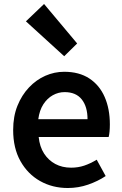

<svg xmlns="http://www.w3.org/2000/svg" viewBox="-20 -929 613 963"><path d="M320 14Q243 14 181 -21Q119 -56 82.5 -121Q46 -186 46 -277Q46 -345 67.5 -398.5Q89 -452 125.5 -490.5Q162 -529 207.5 -549Q253 -569 302 -569Q377 -569 428 -535.5Q479 -502 505 -442.5Q531 -383 531 -305Q531 -286 529.5 -269.5Q528 -253 525 -242H174Q179 -193 201 -159Q223 -125 257.5 -106.5Q292 -88 337 -88Q372 -88 403 -98.5Q434 -109 465 -128L510 -46Q471 -20 422 -3Q373 14 320 14ZM172 -331H419Q419 -394 390 -430.5Q361 -467 304 -467Q273 -467 245 -451.5Q217 -436 197.5 -406Q178 -376 172 -331ZM302 -647 110 -822 201 -909 367 -711Z"/></svg>

Font: Noto Sans HK Thin SemiBold
Style: Regular
Weight: 600
Version: Version 2.004-H2;hotconv 1.0.118;makeotfexe 2.5.65603